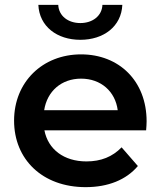

<svg xmlns="http://www.w3.org/2000/svg" viewBox="-20 -764 662 791"><path d="M311 -600C407 -600 480 -655 484 -744H402C400 -698 361 -669 311 -669C261 -669 222 -698 220 -744H138C142 -655 215 -600 311 -600ZM584 -264C584 -431 470 -540 314 -540C155 -540 38 -426 38 -267C38 -108 154 7 333 7C425 7 500 -23 548 -80L481 -157C443 -118 396 -99 336 -99C243 -99 178 -149 163 -227H582C583 -239 584 -254 584 -264ZM314 -440C396 -440 455 -387 465 -310H162C174 -388 233 -440 314 -440Z"/></svg>

Font: Talent
Style: Bold
Weight: 600
Designer: Mike Powis
Version: Version 1.001;hotconv 1.0.109;makeotfexe 2.5.65596